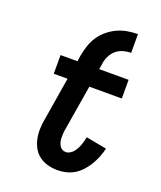

<svg xmlns="http://www.w3.org/2000/svg" viewBox="-139 -831 778 928"><g transform="rotate(20 250.0 -367.5)"><path d="M184 -553Q189 -579 197.5 -604.5Q206 -630 221 -652.5Q236 -675 258.5 -693.5Q281 -712 305.5 -723Q330 -734 356.5 -738.5Q383 -743 409 -743V-647Q390 -647 370 -641.5Q350 -636 334 -623Q318 -610 308.5 -591Q299 -572 296 -553ZM268 8Q242 8 217.5 1.5Q193 -5 173.5 -19.5Q154 -34 142 -55.5Q130 -77 125 -102Q120 -127 121 -153Q122 -179 127 -205L163 -424H92V-520H179L184 -553H296L291 -520H442V-424H275L236 -189Q234 -179 233.5 -168Q233 -157 233 -146.5Q233 -136 235.5 -126Q238 -116 243 -107Q248 -98 256.5 -93Q265 -88 276 -88Q286 -88 296.5 -94Q307 -100 314 -109Q321 -118 326.5 -128Q332 -138 335.5 -148Q339 -158 342 -168.5Q345 -179 347 -190L453 -170Q448 -148 439.5 -126.5Q431 -105 419 -84.5Q407 -64 391 -46Q375 -28 355 -15.5Q335 -3 312.5 2.5Q290 8 268 8Z"/></g></svg>

Font: Iosevka Custom
Style: Bold Italic
Weight: 700
Italic angle: -9°
Designer: Belleve Invis
Foundry: Belleve Invis
Version: Version 30.3.1; ttfautohint (v1.8.3)